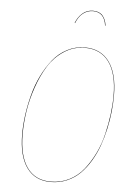

<svg xmlns="http://www.w3.org/2000/svg" viewBox="-59 -925 689 979"><g transform="rotate(5 285.0 -435.5)"><path d="M291 -809.1 289.1 -810.1Q301.3 -841.3 323.7 -860.6Q346.2 -879.9 377.9 -879.9Q409.7 -879.9 426.5 -860.6Q443.4 -841.3 446.8 -810.1L444.8 -809.1Q440.9 -842.3 424.1 -860.1Q407.2 -877.9 377.9 -877.9Q348.6 -877.9 326.2 -860.1Q303.7 -842.3 291 -809.1ZM353 -689.9Q434.1 -689.9 477.5 -630.4Q521 -570.8 521 -458Q521 -418.5 516.6 -376.5Q512.2 -334.5 502.2 -288.3Q492.2 -242.2 477.1 -200Q461.9 -157.7 439 -119.4Q416 -81.1 387.7 -52.7Q359.4 -24.4 320.8 -7.8Q282.2 8.8 237.8 8.8Q157.2 8.8 114.5 -50.8Q71.8 -110.4 71.8 -222.2Q71.8 -269 78.6 -319.6Q85.4 -370.1 99.4 -423.3Q113.3 -476.6 136.5 -523.9Q159.7 -571.3 189.7 -608.6Q219.7 -646 262 -668Q304.2 -689.9 353 -689.9ZM353 -688Q294.9 -688 246.6 -656.5Q198.2 -625 167.2 -575.7Q136.2 -526.4 114.5 -463.4Q92.8 -400.4 83.5 -339.6Q74.2 -278.8 74.2 -222.2Q74.2 -110.8 116 -52Q157.7 6.8 237.8 6.8Q289.1 6.8 332.3 -15.1Q375.5 -37.1 405.5 -75Q435.5 -112.8 458.3 -159.7Q481 -206.5 493.7 -259.8Q506.3 -313 512.7 -362.3Q519 -411.6 519 -458Q519 -570.3 476.3 -629.2Q433.6 -688 353 -688Z"/></g></svg>

Font: Fira Sans Compressed Two
Style: Italic
Weight: 100
Width: 3
Italic angle: -8°
Designer: Carrois Corporate & Edenspiekermann AG
Foundry: Carrois Corporate GbR & Edenspiekermann AG
Version: Version 4.203;PS 004.203;hotconv 1.0.88;makeotf.lib2.5.64775